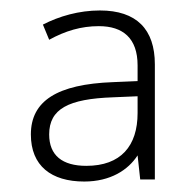

<svg xmlns="http://www.w3.org/2000/svg" viewBox="-20 -742 369 367"><path d="M171 -722C131 -722 93 -711 62 -695L74 -666C105 -683 135 -692 169 -692C215 -692 243 -669 243 -617V-587L196 -585C89 -581 39 -549 39 -485C39 -425 78 -395 141 -395C191 -395 225 -417 243 -445L248 -399H276V-619C276 -686 241 -722 171 -722ZM196 -556 243 -558V-526C243 -463 211 -425 145 -425C99 -425 74 -445 74 -485C74 -534 111 -553 196 -556Z"/></svg>

Font: Noto Sans Cherokee ExtraLight
Style: Regular
Weight: 200
Designer: Monotype Design Team
Foundry: Monotype Imaging Inc.
Version: Version 2.001